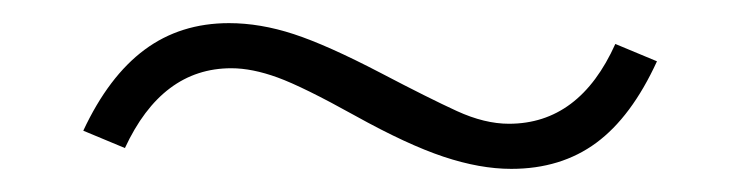

<svg xmlns="http://www.w3.org/2000/svg" viewBox="-20 -370 640 166"><path d="M422 -224Q395 -224 363.5 -234.5Q332 -245 287 -270Q242 -295 220 -303Q198 -311 180 -311Q120 -311 88 -242L52 -257Q74 -304 105 -327Q136 -350 178 -350Q205 -350 234 -340.5Q263 -331 309 -307Q351 -285 375 -274Q399 -263 420 -263Q481 -263 512 -332L548 -317Q526 -269 495.5 -246.5Q465 -224 422 -224Z"/></svg>

Font: Mulish ExtraLight
Style: Regular
Weight: 200
Designer: Vernon Adams
Foundry: Vernon Adams
Version: Version 3.603